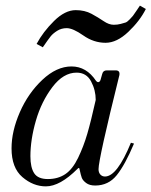

<svg xmlns="http://www.w3.org/2000/svg" viewBox="-20 -649 538 682"><path d="M132 -481 110 -493Q133 -536 172 -574.5Q211 -613 249 -613Q281 -613 305 -600Q329 -587 348 -574Q367 -561 384 -561Q397 -561 408.5 -564Q420 -567 426 -569Q432 -571 441 -580.5Q450 -590 452 -592.5Q454 -595 464.5 -610.5Q475 -626 477 -629L498 -617Q477 -575 436 -536Q395 -497 355 -497Q313 -497 276 -523Q239 -549 217 -549Q198 -549 183 -539.5Q168 -530 160 -520Q152 -510 132 -481ZM143 13Q98 13 59.5 -20Q21 -53 21 -122Q21 -183 50.5 -250.5Q80 -318 130.5 -365.5Q181 -413 234 -413Q287 -413 321 -362Q326 -356 330.5 -357.5Q335 -359 337 -365L343 -386Q346 -399 359 -399H391Q407 -399 404 -382Q330 -84 330 -48Q330 -36 336.5 -29Q343 -22 353 -22Q396 -22 445 -142L456 -139Q424 -63 394.5 -26.5Q365 10 318 10Q298 10 286 1Q274 -8 270.5 -17.5Q267 -27 263 -46Q262 -57 255 -49Q193 13 143 13ZM150 -13Q186 -13 212 -30.5Q238 -48 257.5 -88.5Q277 -129 290 -173.5Q303 -218 320 -294Q320 -329 303.5 -360Q287 -391 252 -391Q205 -391 166 -339.5Q127 -288 107.5 -220.5Q88 -153 88 -94Q88 -54 101.5 -33.5Q115 -13 150 -13Z"/></svg>

Font: HK Venetian
Style: Italic
Weight: 400
Italic angle: -12°
Version: Version 1.000;PS 001.000;hotconv 1.0.88;makeotf.lib2.5.64775